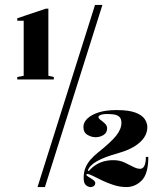

<svg xmlns="http://www.w3.org/2000/svg" viewBox="-20 -743 671 778"><path d="M50 -421V-431L76 -436V-659H50V-669L166 -708H176V-436L198 -431V-421ZM347 15Q338 15 328.5 7.5Q319 0 319 -22Q319 -47 327 -65Q335 -83 348 -97.5Q361 -112 376 -124Q430 -167 451 -193.5Q472 -220 472 -245Q472 -263 462.5 -270.5Q453 -278 439 -279.5Q425 -281 413 -281Q401 -281 393.5 -279Q386 -277 382.5 -274.5Q379 -272 379 -269Q379 -264 384.5 -259.5Q390 -255 396.5 -250Q403 -245 408.5 -238.5Q414 -232 414 -223Q414 -205 399.5 -196Q385 -187 367 -187Q351 -187 334.5 -196.5Q318 -206 318 -229Q318 -247 334 -262.5Q350 -278 379.5 -287.5Q409 -297 452 -297Q501 -297 528 -287Q555 -277 566 -261Q577 -245 577 -228Q577 -193 546 -165.5Q515 -138 458 -122Q403 -107 372.5 -89.5Q342 -72 336 -52L340 -50Q352 -64 367 -74Q382 -84 400.5 -89Q419 -94 439 -94Q464 -94 483.5 -85Q503 -76 519 -67.5Q535 -59 548 -59Q559 -59 565 -71Q571 -83 571 -107H581Q581 -39 554.5 -12Q528 15 492 15Q467 15 441.5 7Q416 -1 394.5 -11.5Q373 -22 357 -30Q341 -38 334 -38Q330 -38 330 -35Q330 -31 339 -26Q348 -21 357 -14.5Q366 -8 366 -1Q366 6 360.5 10.5Q355 15 347 15ZM132 15 365 -723H395L162 15Z"/></svg>

Font: Kalnia
Style: Bold
Weight: 700
Designer: Frida Medrano
Foundry: Frida Medrano
Version: Version 1.105